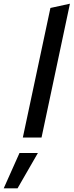

<svg xmlns="http://www.w3.org/2000/svg" viewBox="-119 -743 398 1037"><path d="M4.3 0 153.3 -700 258.7 -723 105.3 0ZM-99 274.3 -13.7 83.3H85.7L-24.3 274.3Z"/></svg>

Font: Red Hat Display VF
Style: Italic
Weight: 300
Italic angle: -12°
Designer: Pentagram, MCKL
Foundry: Pentagram, MCKL
Version: Version 1.010